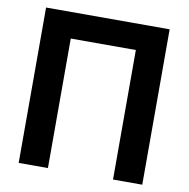

<svg xmlns="http://www.w3.org/2000/svg" viewBox="-81 -813 876 892"><g transform="rotate(10 356.5 -366.5)"><path d="M203 0H65V-733H648V0H510V-611H203Z"/></g></svg>

Font: Kreadon
Style: Bold
Weight: 700
Designer: Reiya WATANABE
Foundry: StudioGnu
Version: Version 1.003; ttfautohint (v1.8.4.7-5d5b);gftools[0.9.32]